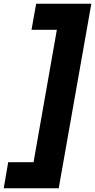

<svg xmlns="http://www.w3.org/2000/svg" viewBox="-74 -758 510 1030"><path d="M-54 252 -30 112H106L231 -598H95L120 -738H416L241 252Z"/></svg>

Font: Gantari Black
Style: Italic
Weight: 900
Italic angle: -10°
Version: Version 1.000